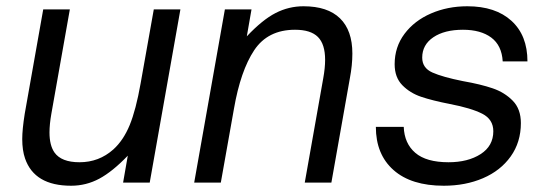

<svg xmlns="http://www.w3.org/2000/svg" viewBox="-20 -583 1751 613"><path d="M60 -77Q51 -103 51 -139Q51 -170 59 -220L118 -553H203L144 -220Q138 -186 138 -160Q138 -119 154 -96Q176 -65 234 -65Q296 -65 342 -106Q374 -135 394 -183.5Q414 -232 429 -317L471 -553H556L458 0H373L388 -86Q339 -35 297 -12.5Q255 10 207 10Q90 10 60 -77Z M600 0 698 -553H783L768 -467Q818 -520 860 -541.5Q902 -563 949 -563Q1026 -563 1065.5 -524.5Q1105 -486 1105 -412Q1105 -375 1097 -333L1038 0H953L1012 -333Q1018 -366 1018 -392Q1018 -442 995 -465Q972 -488 922 -488Q835 -488 791.5 -422.5Q748 -357 727 -236L685 0Z M1180 -178H1269Q1271 -125 1306 -95Q1341 -65 1412 -65Q1474 -65 1514.5 -91Q1555 -117 1555 -164Q1555 -202 1519.5 -220Q1484 -238 1416 -251Q1360 -262 1324.5 -274Q1289 -286 1264.5 -311Q1240 -336 1240 -378Q1240 -433 1271.5 -475Q1303 -517 1356 -540Q1409 -563 1472 -563Q1562 -563 1613 -516.5Q1664 -470 1664 -387H1585Q1582 -438 1548.5 -463Q1515 -488 1458 -488Q1399 -488 1363.5 -464Q1328 -440 1328 -399Q1328 -366 1360.5 -351.5Q1393 -337 1458 -324Q1515 -314 1553 -301Q1591 -288 1617 -261.5Q1643 -235 1643 -190Q1643 -129 1610.5 -83.5Q1578 -38 1522 -14Q1466 10 1397 10Q1293 10 1236.5 -40Q1180 -90 1180 -178Z"/></svg>

Font: Open Sauce One
Style: Italic
Weight: 400
Italic angle: -10°
Designer: Alfredo Marco Pradil
Foundry: Creative Sauce Fz LLC
Version: Version 1.477